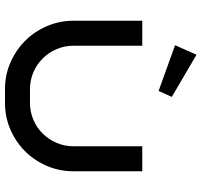

<svg xmlns="http://www.w3.org/2000/svg" viewBox="-39 -768 807 769"><g transform="rotate(90 364.5 -383.5)"><path d="M666 -549.8V-274.9Q666 -217.8 644.5 -167.7Q623 -117.7 585.7 -80.3Q548.3 -43 498.5 -21.5Q448.7 0 392.1 0H336.9Q280.3 0 230.5 -21.7Q180.7 -43.5 143.3 -80.8Q106 -118.2 84.5 -168.2Q63 -218.3 63 -274.9V-549.8H163.1V-274.9Q163.1 -238.8 176.8 -206.8Q190.4 -174.8 214.1 -151.1Q237.8 -127.4 269.3 -113.8Q300.8 -100.1 336.9 -100.1H392.1Q428.2 -100.1 460 -113.8Q491.7 -127.4 515.1 -151.1Q538.6 -174.8 552.2 -206.8Q565.9 -238.8 565.9 -274.9V-549.8ZM199.2 -767.1 368.2 -668 344.2 -615.2 161.1 -681.2Z"/></g></svg>

Font: Bruno Ace SC
Style: Regular
Weight: 400
Designer: Astigmatic (AOETI)
Foundry: Astigmatic (AOETI)
Version: Version 1.000